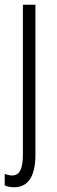

<svg xmlns="http://www.w3.org/2000/svg" viewBox="-27 -603 241 813"><path d="M32 190C88 190 123 150 123 52V-583H70V49C70 109 58 140 24 140C14 140 2 137 -7 133V182C1 186 16 190 32 190Z"/></svg>

Font: Noto Sans Tamil UI ExtraCondensed Light
Style: Regular
Weight: 300
Width: 2
Designer: Jelle Bosma - Monotype Design Team
Foundry: Monotype Imaging Inc.
Version: Version 2.004